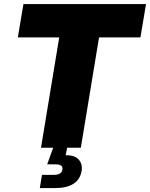

<svg xmlns="http://www.w3.org/2000/svg" viewBox="-20 -748 759 972"><path d="M70.3 -558.6 98.6 -727.5H719.2L690.9 -558.6H481.4L389.2 0H187.5L279.8 -558.6ZM181.6 204.1 192.4 137.2H252.4Q272 137.2 283 130.6Q293.9 124 295.9 110.4Q298.3 97.2 289.8 90.6Q281.2 84 261.2 84H218.8L256.3 -19.5H323.2L319.8 0L312.5 38.1Q357.4 36.6 378.2 59.6Q398.9 82.5 393.1 118.2Q385.7 160.6 351.8 182.4Q317.9 204.1 258.8 204.1Z"/></svg>

Font: Inter 28pt Black
Style: Italic
Weight: 900
Italic angle: -9.3988°
Designer: Rasmus Andersson
Foundry: rsms
Version: Version 4.001;git-66647c0bb